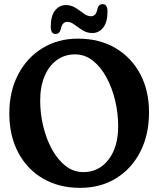

<svg xmlns="http://www.w3.org/2000/svg" viewBox="-20 -896 770 927"><path d="M356.5 -709.5Q460 -709.5 537 -664.2Q614 -619 656.8 -539Q699.5 -459 699.5 -354Q699.5 -245.5 657.5 -163.5Q615.5 -81.5 540.5 -35.2Q465.5 11 367 11Q264.5 11 187.5 -34Q110.5 -79 67.8 -159.8Q25 -240.5 25 -348.5Q25 -454.5 67.5 -536Q110 -617.5 184.8 -663.5Q259.5 -709.5 356.5 -709.5ZM550.5 -287Q550.5 -349 536 -410.2Q521.5 -471.5 494.2 -522Q467 -572.5 428.5 -603Q390 -633.5 342 -633.5Q292.5 -633.5 254.5 -606Q216.5 -578.5 195.2 -528.2Q174 -478 174 -410Q174 -348.5 188.5 -287.5Q203 -226.5 230.2 -176.2Q257.5 -126 296 -95.5Q334.5 -65 382.5 -65Q457 -65 503.8 -125.2Q550.5 -185.5 550.5 -287ZM426 -736.5Q399.5 -736.5 378.5 -750Q357.5 -763.5 339.5 -777Q321.5 -790.5 304.5 -790.5Q279.5 -790.5 272.5 -752Q266.5 -732 248.5 -732Q225 -732 225 -767Q225 -818.5 245.5 -845Q266 -871.5 298 -871.5Q324 -871.5 345 -858Q366 -844.5 384 -831Q402 -817.5 419.5 -817.5Q445 -817.5 451 -856Q457 -876 475.5 -876Q499 -876 499 -840.5Q499 -789 478.2 -762.8Q457.5 -736.5 426 -736.5Z"/></svg>

Font: Fraunces 144pt S100 SemiBold
Style: Regular
Weight: 600
Version: Version 1.000; ttfautohint (v1.8.3)